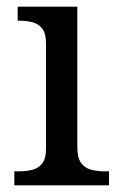

<svg xmlns="http://www.w3.org/2000/svg" viewBox="-20 -556 360 576"><path d="M23 0V-42H36Q58 -42 76.5 -46.5Q95 -51 106.5 -65.5Q118 -80 118 -109V-426Q118 -456 106.5 -470.5Q95 -485 76.5 -489.5Q58 -494 36 -494H33V-536H212V-114Q212 -83 223 -67.5Q234 -52 253 -47Q272 -42 294 -42H307V0Z"/></svg>

Font: Noto Serif Hebrew
Style: Regular
Weight: 400
Designer: Monotype Design Team
Foundry: Monotype Imaging Inc.
Version: Version 2.003